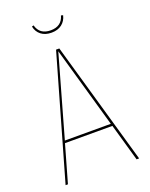

<svg xmlns="http://www.w3.org/2000/svg" viewBox="-155 -921 780 1001"><g transform="rotate(-20 235.0 -420.0)"><path d="M366 -207H103L44 0H31L226 -681H244L439 0H425ZM362 -220 234 -669 107 -220ZM149 -837 159 -840Q174 -785 235 -785Q296 -785 311 -840L322 -837Q315 -807 292.5 -789.5Q270 -772 235 -772Q200 -772 177.5 -789.5Q155 -807 149 -837Z"/></g></svg>

Font: Fira Sans Compressed Hair
Style: Regular
Weight: 100
Width: 1
Designer: bBox Type GmbH & Carrois Corporate GbR & Edenspiekermann AG
Foundry: bBox Type GmbH & Carrois Corporate GbR & Edenspiekermann AG
Version: Version 4.301